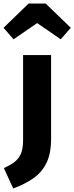

<svg xmlns="http://www.w3.org/2000/svg" viewBox="-69 -842 419 1083"><path d="M61.2 -531.4H219.2V-60Q219.2 26.4 191.7 80Q164.2 133.5 116 165.8Q67.8 198.2 5.5 221.3L-47 106.4Q-12.6 90.4 11.5 72.7Q35.5 55 48.4 26.3Q61.2 -2.4 61.2 -50.3ZM140.6 -711.8 7.4 -620.3 -49 -685.2 92.2 -821.9H188.7L330.3 -685.2L273.5 -620.3Z"/></svg>

Font: Fira Sans Variable
Style: Regular
Weight: 400
Designer: Carrois Corporate & Edenspiekermann AG
Foundry: Carrois Corporate GbR & Edenspiekermann AG
Version: Version 4.202